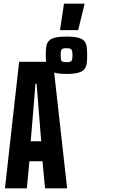

<svg xmlns="http://www.w3.org/2000/svg" viewBox="-20 -1024 723 1044"><path d="M7 0 84 -688H268L345 0H225L211 -147H140L126 0ZM147 -256H204L179 -569H173ZM342 -622Q301 -622 278 -628.5Q255 -635 244.5 -647.5Q234 -660 231.5 -679Q229 -698 229 -724Q229 -750 231.5 -769Q234 -788 244.5 -800.5Q255 -813 278 -819Q301 -825 342 -825Q382 -825 405 -819Q428 -813 438.5 -800.5Q449 -788 451.5 -769Q454 -750 454 -724Q454 -698 451.5 -679Q449 -660 438.5 -647.5Q428 -635 405 -628.5Q382 -622 342 -622ZM342 -686Q357 -686 363.5 -689Q370 -692 372 -700.5Q374 -709 374 -724Q374 -739 372 -747Q370 -755 363.5 -758.5Q357 -762 342 -762Q326 -762 319.5 -758.5Q313 -755 311.5 -747Q310 -739 310 -724Q310 -709 311.5 -700.5Q313 -692 319.5 -689Q326 -686 342 -686ZM307 -860V-865L328 -1004H439V-999L405 -860Z"/></svg>

Font: Saira UltraCondensed ExtraBold
Style: Regular
Weight: 800
Width: 1
Designer: Hector Gatti with collaboration of the Omnibus-Type team
Foundry: Omnibus-Type
Version: Version 1.101